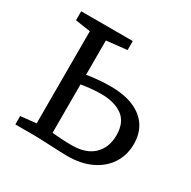

<svg xmlns="http://www.w3.org/2000/svg" viewBox="-131 -681 809 814"><g transform="rotate(30 273.5 -274.5)"><path d="M40 0V-41L116 -49V-500L42 -511V-555H294.5V-511L194.5 -500V-332Q209.5 -335 228.8 -337.2Q248 -339.5 268.8 -340.8Q289.5 -342 308.5 -342Q377 -342 423.5 -322Q470 -302 493.5 -265.5Q517 -229 517 -179Q517 -125 490.2 -83.2Q463.5 -41.5 414.2 -17.8Q365 6 297.5 6Q283 6 260.5 5Q238 4 213.5 3Q189 2 167.8 1Q146.5 0 133.5 0ZM291.5 -43Q361 -43 397.8 -78.8Q434.5 -114.5 434.5 -174Q434.5 -237 395.8 -265.5Q357 -294 290.5 -294Q266.5 -294 240 -291.2Q213.5 -288.5 194.5 -285V-48Q214 -46 239.2 -44.5Q264.5 -43 291.5 -43Z"/></g></svg>

Font: Merriweather 7pt Light
Style: Regular
Weight: 300
Designer: Eben Sorkin
Foundry: Eben Sorkin
Version: Version 2.200;gftools[0.9.31]